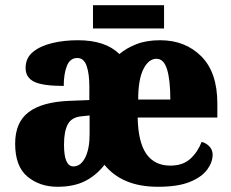

<svg xmlns="http://www.w3.org/2000/svg" viewBox="-20 -705 885 735"><path d="M200 10Q132 10 85 -29Q38 -68 38 -155Q38 -237 90 -276Q142 -315 246 -319L322 -322V-375Q322 -423 311.5 -453Q301 -483 276 -483Q248 -483 236 -452.5Q224 -422 224 -376Q144 -376 111 -392Q78 -408 78 -445Q78 -483 106 -506Q134 -529 179.5 -540Q225 -551 278 -551Q384 -551 437 -498Q464 -521 502.5 -536Q541 -551 593 -551Q689 -551 750.5 -489.5Q812 -428 812 -309V-255H507Q509 -160 540.5 -115.5Q572 -71 632 -71Q680 -71 708.5 -97Q737 -123 752 -162Q770 -157 782 -144Q794 -131 794 -113Q794 -84 773 -55.5Q752 -27 706.5 -8.5Q661 10 585 10Q515 10 464 -11.5Q413 -33 380 -74Q348 -33 305 -11.5Q262 10 200 10ZM632 -324Q632 -399 619.5 -439.5Q607 -480 579 -480Q549 -480 529 -440.5Q509 -401 509 -324ZM261 -68Q289 -68 306 -101.5Q323 -135 323 -191V-263L294 -260Q255 -257 240 -230Q225 -203 225 -151Q225 -68 261 -68ZM336 -596V-685H608V-596Z"/></svg>

Font: Noto Serif SemiCondensed Black
Style: Regular
Weight: 900
Width: 4
Designer: Monotype Design Team
Foundry: Monotype Imaging Inc.
Version: Version 2.014; ttfautohint (v1.8.4.7-5d5b)